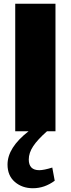

<svg xmlns="http://www.w3.org/2000/svg" viewBox="-20 -663 376 1021"><path d="M133 185Q133 242 189 242Q213 242 258 228L271 298Q217 338 155 338Q98 338 59 304.5Q20 271 20 212Q20 122 132 35H61V-643H275V35H230Q180 79 156.5 114.5Q133 150 133 185Z"/></svg>

Font: Lalezar
Style: Bold
Weight: 700
Designer: Borna Izadpanah
Foundry: Borna Izadpanah
Version: Version 1.003;January 24, 2021;FontCreator 13.0.0.2683 64-bi